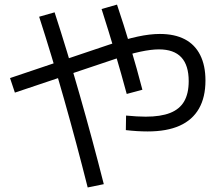

<svg xmlns="http://www.w3.org/2000/svg" viewBox="-20 -786 978 850"><path d="M537.1 -210 538.1 -274.4Q588.9 -269.5 625 -269.5Q691.4 -269.5 733.4 -286.1Q775.4 -302.7 795.4 -337.4Q815.4 -372.1 815.4 -426.8Q815.4 -497.1 782.7 -532.2Q750 -567.4 683.6 -567.4Q649.4 -567.4 601.1 -557.1Q552.7 -546.9 482.4 -522.5L45.9 -376L24.4 -440.4L461.9 -587.9Q535.2 -612.3 589.4 -624Q643.6 -635.7 687.5 -635.7Q752.9 -635.7 797.9 -612.3Q842.8 -588.9 866.2 -542.5Q889.6 -496.1 889.6 -429.7Q889.6 -355.5 860.8 -305.2Q832 -254.9 775.4 -229.5Q718.8 -204.1 633.8 -204.1Q586.9 -204.1 537.1 -210ZM153.3 -711.9 221.7 -731.4Q276.4 -563.5 332.5 -367.2Q388.7 -170.9 439.5 29.3L368.2 43.9Q319.3 -150.4 263.7 -346.7Q208 -543 153.3 -711.9ZM429.7 -746.1 498 -765.6Q527.3 -678.7 557.1 -579.1Q586.9 -479.5 610.4 -388.7L541 -370.1Q494.1 -544.9 429.7 -746.1Z"/></svg>

Font: WEMIX Pretendard Variable
Style: Regular
Weight: 400
Designer: Base glyphs from Inter by Rasmus Andersson; Hangeul glyphs from Noto Sans CJK(Source Han Sans) by Jang Soo-young and Kan
Foundry: Kil Hyung-jin
Version: Version 1.000;Glyphs 3.2 (3208)